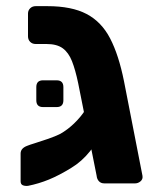

<svg xmlns="http://www.w3.org/2000/svg" viewBox="-20 -596 513 624"><path d="M319 0Q308 0 301.5 -7Q295 -14 294 -25L234 -326Q225 -369 214 -397Q203 -425 184 -439Q165 -453 131 -453H96Q85 -453 78 -460Q71 -467 71 -478V-552Q71 -562 78 -569Q85 -576 96 -576H134Q213 -576 261.5 -550.5Q310 -525 338 -471Q366 -417 383 -332L443 -25Q445 -14 437 -7Q429 0 419 0ZM211 -50Q172 -26 139 -12.5Q106 1 71 8Q61 9 54 6Q47 3 47 -7V-97Q47 -114 68 -122Q75 -125 94.5 -131Q114 -137 137 -145Q160 -153 176 -161Q199 -174 220.5 -194.5Q242 -215 257.5 -239Q273 -263 278 -285L336 -286Q332 -230 316 -184.5Q300 -139 273 -105Q246 -71 211 -50ZM120 -248Q98 -248 98 -270V-313Q98 -335 120 -335H164Q186 -335 186 -313V-270Q186 -248 164 -248Z"/></svg>

Font: Rubik SemiBold
Style: Regular
Weight: 600
Designer: Hubert and Fischer
Foundry: Hubert and Fischer
Version: Version 2.300;gftools[0.9.30]